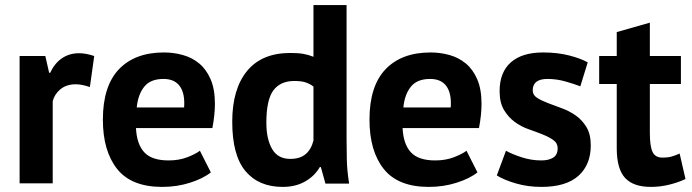

<svg xmlns="http://www.w3.org/2000/svg" viewBox="-20 -720 2717 754"><path d="M333 -378Q302 -389 277 -389Q242 -389 218.5 -370.5Q195 -352 187 -323V0H57V-500H158L173 -434H177Q194 -471 223 -491Q252 -511 291 -511Q317 -511 350 -500Z M808 -43Q778 -19 726.5 -2.5Q675 14 617 14Q496 14 440 -56.5Q384 -127 384 -250Q384 -382 447 -448Q510 -514 624 -514Q662 -514 698 -504Q734 -494 762 -471Q790 -448 807 -409Q824 -370 824 -312Q824 -291 821.5 -267Q819 -243 814 -217H514Q517 -154 546.5 -122Q576 -90 642 -90Q683 -90 715.5 -102.5Q748 -115 765 -128ZM622 -410Q571 -410 546.5 -379.5Q522 -349 517 -298H703Q707 -352 686.5 -381Q666 -410 622 -410Z M1341 -176Q1341 -134 1342 -92Q1343 -50 1351 1H1258L1240 -64H1236Q1216 -29 1178.5 -7.5Q1141 14 1090 14Q996 14 944 -48Q892 -110 892 -242Q892 -370 950 -441Q1008 -512 1120 -512Q1151 -512 1171 -508.5Q1191 -505 1211 -497V-700H1341ZM1120 -96Q1158 -96 1180 -114.5Q1202 -133 1211 -168V-380Q1197 -391 1180 -396.5Q1163 -402 1136 -402Q1081 -402 1053.5 -365Q1026 -328 1026 -238Q1026 -174 1048.5 -135Q1071 -96 1120 -96Z M1855 -43Q1825 -19 1773.5 -2.5Q1722 14 1664 14Q1543 14 1487 -56.5Q1431 -127 1431 -250Q1431 -382 1494 -448Q1557 -514 1671 -514Q1709 -514 1745 -504Q1781 -494 1809 -471Q1837 -448 1854 -409Q1871 -370 1871 -312Q1871 -291 1868.5 -267Q1866 -243 1861 -217H1561Q1564 -154 1593.5 -122Q1623 -90 1689 -90Q1730 -90 1762.5 -102.5Q1795 -115 1812 -128ZM1669 -410Q1618 -410 1593.5 -379.5Q1569 -349 1564 -298H1750Q1754 -352 1733.5 -381Q1713 -410 1669 -410Z M2170 -138Q2170 -158 2153 -170Q2136 -182 2111 -192Q2086 -202 2056 -212.5Q2026 -223 2001 -241.5Q1976 -260 1959 -288.5Q1942 -317 1942 -362Q1942 -436 1986 -475Q2030 -514 2113 -514Q2170 -514 2216 -502Q2262 -490 2288 -475L2259 -381Q2236 -390 2201 -400Q2166 -410 2130 -410Q2072 -410 2072 -365Q2072 -347 2089 -336Q2106 -325 2131 -315.5Q2156 -306 2186 -295Q2216 -284 2241 -266.5Q2266 -249 2283 -221Q2300 -193 2300 -149Q2300 -73 2251.5 -29.5Q2203 14 2106 14Q2053 14 2006.5 0.5Q1960 -13 1931 -31L1967 -128Q1990 -115 2028 -102.5Q2066 -90 2106 -90Q2135 -90 2152.5 -101Q2170 -112 2170 -138Z M2333 -500H2402V-594L2532 -631V-500H2654V-390H2532V-198Q2532 -146 2542.5 -123.5Q2553 -101 2582 -101Q2602 -101 2616.5 -105Q2631 -109 2649 -117L2672 -17Q2645 -4 2609 5Q2573 14 2536 14Q2467 14 2434.5 -21.5Q2402 -57 2402 -138V-390H2333Z"/></svg>

Font: PTSans
Style: Bold
Weight: 700
Designer: A.Korolkova, O.Umpeleva, V.Yefimov
Foundry: ParaType Ltd
Version: Version 2.003W OFL